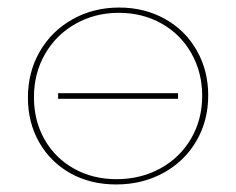

<svg xmlns="http://www.w3.org/2000/svg" viewBox="-20 -484 626 509"><path d="M54 -225Q54 -293 85.5 -347.5Q117 -402 172.5 -433Q228 -464 296 -464Q363 -464 417 -434Q471 -404 501.5 -350.5Q532 -297 532 -231Q532 -164 500.5 -110Q469 -56 413 -25.5Q357 5 288 5Q220 5 167 -24.5Q114 -54 84 -106.5Q54 -159 54 -225ZM516 -230Q516 -292 487.5 -342.5Q459 -393 408.5 -421.5Q358 -450 295 -450Q232 -450 180.5 -421Q129 -392 99.5 -341Q70 -290 70 -226Q70 -164 98 -114.5Q126 -65 176 -37Q226 -9 289 -9Q353 -9 405 -37.5Q457 -66 486.5 -116.5Q516 -167 516 -230ZM134 -237H452V-222H134Z"/></svg>

Font: Ysabeau SC Thin
Style: Regular
Weight: 200
Designer: Christian Thalmann (Catharsis Fonts)
Version: Version 0.003